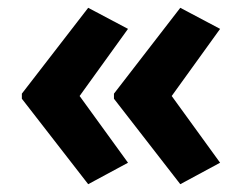

<svg xmlns="http://www.w3.org/2000/svg" viewBox="-20 -520 621 492"><path d="M36 -280V-267L206 -48L308 -103L184 -274L308 -446L206 -500ZM272 -280V-267L442 -48L544 -103L420 -274L544 -446L442 -500Z"/></svg>

Font: Noto Sans Kannada SemiCondensed
Style: Bold
Weight: 700
Width: 4
Designer: Jelle Bosma - Monotype Design Team
Foundry: Monotype Imaging Inc.
Version: Version 2.005